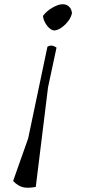

<svg xmlns="http://www.w3.org/2000/svg" viewBox="-20 -600 421 907"><path d="M320 -538Q315 -511 289 -485Q263 -459 238 -456Q220 -456 202.5 -478.5Q185 -501 183 -525Q200 -548 228 -564Q256 -580 275.5 -580Q295 -580 306.5 -568.5Q318 -557 320 -538ZM113 54 204 -379Q223 -392 247 -375L207 -188L149 283Q113 290 89 284.5Q65 279 42 255Z"/></svg>

Font: Tillana
Style: Regular
Weight: 400
Designer: Lipi Raval (Devanagari, Latin), Jonny Pinhorn (Latin)
Foundry: Indian Type Foundry
Version: Version 2.002;PS 1.0;hotconv 1.0.79;makeotf.lib2.5.61930; tt